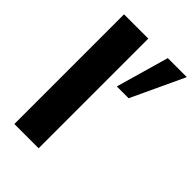

<svg xmlns="http://www.w3.org/2000/svg" viewBox="-244 -936 1035 1035"><g transform="rotate(45 274.0 -418.0)"><path d="M68.8 0V-836.2H253.8V0ZM406.2 -533.8H316.2L402.5 -836.2H547.5Z"/></g></svg>

Font: Now Black
Style: Regular
Weight: 900
Designer: Alfredo Marco Pradil
Foundry: Alfredo Marco Pradil
Version: Version 1.002;PS 001.002;hotconv 1.0.88;makeotf.lib2.5.64775